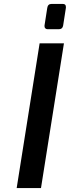

<svg xmlns="http://www.w3.org/2000/svg" viewBox="-20 -959 356 979"><path d="M182 -738H306L189 0H65ZM207 -825V-829L221 -919Q224 -939 243 -939H300Q316 -939 316 -924V-919L302 -829Q299 -810 280 -810H223Q216 -810 211.5 -814Q207 -818 207 -825Z"/></svg>

Font: Exo SemiBold
Style: Italic
Weight: 600
Italic angle: -9°
Designer: Natanael Gama
Foundry: Natanael Gama
Version: Version 1.500; ttfautohint (v1.6)